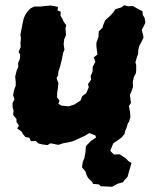

<svg xmlns="http://www.w3.org/2000/svg" viewBox="-20 -532 581 733"><path d="M161 22 140 19 125 15 117 6 98 7 92 -6 77 -9 67 -21 62 -30 46 -41 52 -53 43 -66V-77L30 -94L32 -110L28 -122V-139L35 -153L30 -169L34 -189L40 -205V-218L38 -240L44 -264L50 -277L49 -291L56 -308L57 -323L51 -334L59 -352L58 -367L60 -386L58 -399L61 -415L66 -442L71 -463L78 -478L86 -489L95 -499L110 -507H136L151 -509L162 -510L174 -511L201 -506L200 -492L212 -487L211 -472L219 -459L223 -449L233 -436L230 -425L231 -411L232 -398L225 -382L223 -363L226 -342L221 -330L218 -314L214 -296L210 -280L203 -259L202 -245L196 -233L203 -215L201 -195L198 -176V-160L207 -148L203 -136L214 -129L241 -126L262 -132L281 -144L288 -149L294 -165L309 -176L319 -199L316 -211L328 -228L326 -241L333 -258L334 -277L344 -296L338 -313L352 -324L350 -339L348 -355V-369L356 -391L357 -412L371 -426L374 -436L381 -454L393 -465L403 -474L413 -486L421 -497L444 -504L454 -512L470 -508L488 -509L498 -503L512 -495L524 -489L525 -475L532 -464L535 -445L521 -417L526 -399L528 -389L519 -370L512 -357L508 -342L507 -325L503 -315L497 -294L500 -284V-265L499 -253L491 -238L487 -218L488 -201L482 -183L476 -170L478 -153L480 -139L472 -127L476 -107L478 -86L473 -69L467 -58L464 -47L458 -32L455 -20L444 -7L428 5L414 14L403 16L369 14L368 9L349 0L344 -15L321 -24L303 -13L285 -5L268 3L256 8L243 11L221 15L203 21L173 15ZM364 179 358 172 335 170 332 163 316 147 310 135 306 122 293 107 296 86 302 72 306 51 308 26 327 6 345 -6 377 -17 397 -21 417 -14 419 -10 416 -2 417 6 410 21 401 44 415 58 437 57 461 73 470 83 482 90 475 114 467 143 455 156 449 164 430 169 408 181Z"/></svg>

Font: Winky Rough
Style: Bold Italic
Weight: 700
Italic angle: -8.97852°
Designer: Simon Atzbach
Foundry: typofactur
Version: Version 1.206; ttfautohint (v1.8.4.7-5d5b)